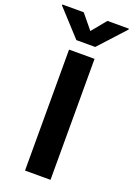

<svg xmlns="http://www.w3.org/2000/svg" viewBox="-253 -1019 753 1085"><g transform="rotate(20 124.0 -477.0)"><path d="M200.2 -727.5V0H46.9V-727.5ZM52.7 -954.1 124 -867.2 195.3 -954.1H324.2V-948.7L180.7 -792H67.4L-76.2 -948.7V-954.1Z"/></g></svg>

Font: Inter Tight
Style: Bold
Weight: 700
Designer: Rasmus Andersson
Foundry: rsms
Version: Version 3.004; ttfautohint (v1.8.4.7-5d5b)